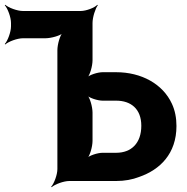

<svg xmlns="http://www.w3.org/2000/svg" viewBox="-31 -757 780 803"><path d="M15 -661V-647C15 -623 1 -586 -11 -573L-9 -571C4 -583 41 -597 65 -597H159C183 -597 223 -608 235 -621L233 -623C220 -611 209 -571 209 -547V-50C209 -26 195 11 183 24L185 26C198 14 235 0 259 0H455C490 0 523 -6 551 -17C638 -47 707 -114 707 -230C707 -264 701 -295 688 -323C650 -406 560 -455 455 -455H398C378 -455 342 -444 330 -431L332 -429C345 -441 356 -481 356 -505V-661C356 -685 368 -722 378 -735L376 -737C365 -725 330 -711 306 -711H65C41 -711 4 -725 -9 -737L-11 -735C1 -722 15 -685 15 -661ZM560 -231C560 -158 518 -118 455 -118H398C378 -118 342 -107 330 -94L332 -92C345 -104 356 -144 356 -168V-286C356 -310 345 -350 332 -362L330 -360C342 -347 378 -336 398 -336H455C516 -336 560 -302 560 -231Z"/></svg>

Font: Asimov
Style: EdgeNar
Weight: 500
Designer: Google
Version: Version 2.000980: 2014